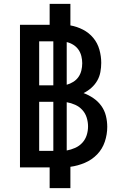

<svg xmlns="http://www.w3.org/2000/svg" viewBox="-20 -863 640 990"><path d="M236 107V0H83V-735H236V-843H343V-732Q377 -726 408 -710Q439 -694 461 -667.5Q483 -641 492.5 -607Q502 -573 502 -539Q502 -515 497.5 -491Q493 -467 481 -446.5Q469 -426 451 -410Q433 -394 411 -383Q438 -373 462 -356.5Q486 -340 502.5 -317Q519 -294 526 -266Q533 -238 533 -209Q533 -170 520.5 -132.5Q508 -95 481 -67Q454 -39 417.5 -23.5Q381 -8 343 -3V107ZM182 -423H255V-650H182ZM324 -426Q342 -431 358 -441Q374 -451 384.5 -466Q395 -481 399.5 -499.5Q404 -518 404 -537Q404 -555 399.5 -573.5Q395 -592 384.5 -607Q374 -622 358 -632Q342 -642 324 -646ZM255 -85V-338H182V-85ZM324 -87Q346 -91 367.5 -100.5Q389 -110 404.5 -127Q420 -144 427 -166Q434 -188 434 -211Q434 -211 434 -211Q434 -211 434 -211Q434 -234 427 -256.5Q420 -279 404.5 -296Q389 -313 368 -322.5Q347 -332 324 -336Z"/></svg>

Font: Iosevka SS04 Semibold Extended
Style: Regular
Weight: 600
Width: 7
Monospace: yes
Designer: Belleve Invis
Foundry: Belleve Invis
Version: Version 19.0.0; ttfautohint (v1.8.4)